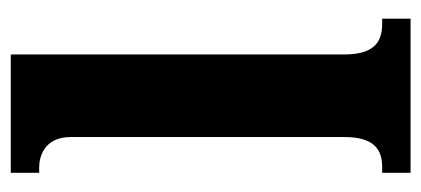

<svg xmlns="http://www.w3.org/2000/svg" viewBox="-238 -562 800 365"><g transform="rotate(-90 162.5 -380.0)"><path d="M16 0H309V-54H299C265 -54 241 -69 241 -126V-760H16V-706H27C44 -706 84 -698 84 -646V-126C84 -69 60 -54 27 -54H16Z"/></g></svg>

Font: Noto Serif Devanagari Condensed ExtraBold
Style: Regular
Weight: 800
Width: 3
Designer: Universal Thirst, Indian Type Foundry and the Monotype Design Team
Foundry: Monotype Imaging Inc.
Version: Version 2.004